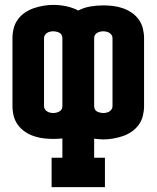

<svg xmlns="http://www.w3.org/2000/svg" viewBox="-20 -560 640 785"><path d="M191 205V85H235V6Q226 7 216.5 7.5Q207 8 198 8Q178 8 157.5 5.5Q137 3 118 -3.5Q99 -10 82 -21.5Q65 -33 53 -49.5Q41 -66 36 -86Q31 -106 31 -126V-404Q31 -424 36 -444Q41 -464 53 -480.5Q65 -497 82 -508.5Q99 -520 118 -526.5Q137 -533 157.5 -536.5Q178 -540 198 -540Q224 -540 250.5 -534.5Q277 -529 300 -517Q323 -529 349.5 -533.5Q376 -538 402 -538Q422 -538 442.5 -535.5Q463 -533 482 -526.5Q501 -520 518 -508.5Q535 -497 547 -480.5Q559 -464 564 -444Q569 -424 569 -404V-126Q569 -106 564 -86Q559 -66 547 -49.5Q535 -33 518 -21.5Q501 -10 482 -3.5Q463 3 442.5 6.5Q422 10 402 10Q393 10 383.5 9Q374 8 365 7V85H409V205ZM198 -98Q204 -98 210.5 -99.5Q217 -101 223 -104.5Q229 -108 232 -113.5Q235 -119 235 -126V-404Q235 -411 232 -417Q229 -423 223 -426Q217 -429 210.5 -430.5Q204 -432 197 -432Q191 -432 184.5 -430.5Q178 -429 172.5 -425.5Q167 -422 163.5 -416.5Q160 -411 160 -404V-126Q160 -119 163.5 -113.5Q167 -108 172.5 -104.5Q178 -101 184.5 -99.5Q191 -98 198 -98ZM403 -98Q409 -98 415.5 -99.5Q422 -101 427.5 -104.5Q433 -108 436.5 -113.5Q440 -119 440 -126V-404Q440 -411 436.5 -416.5Q433 -422 427.5 -425.5Q422 -429 415.5 -430.5Q409 -432 402 -432Q396 -432 389.5 -430.5Q383 -429 377 -425.5Q371 -422 368 -416.5Q365 -411 365 -404V-126Q365 -119 368 -113Q371 -107 377 -104Q383 -101 389.5 -99.5Q396 -98 403 -98Z"/></svg>

Font: Iosevka Curly Slab HvEx
Style: Regular
Weight: 900
Width: 7
Monospace: yes
Designer: Belleve Invis
Foundry: Belleve Invis
Version: Version 11.1.0; ttfautohint (v1.8.3)